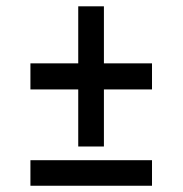

<svg xmlns="http://www.w3.org/2000/svg" viewBox="-20 -594 584 614"><path d="M466.1 -308H312.3V-125.5H230.2V-308H77.3V-391.4H230.2V-573.8H312.3V-391.4H466.1ZM77.3 -81.7H466.1V0H77.3Z"/></svg>

Font: Puralecka Narrow
Style: Regular
Weight: 400
Designer: Hector Gatti, Marcela Romero, Pablo Cosgaya and Nicolas Silva
Version: Version 1.004;PS 001.004;hotconv 1.0.70;makeotf.lib2.5.58329